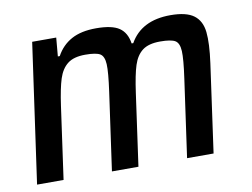

<svg xmlns="http://www.w3.org/2000/svg" viewBox="-62 -605 907 692"><g transform="rotate(-10 391.5 -259.0)"><path d="M610 -284Q620 -354 618.5 -383.5Q617 -413 602 -422Q587 -431 547 -431Q505 -431 482.5 -414Q460 -397 449 -363Q438 -329 429 -264L392 0H295L335 -284Q345 -355 343.5 -384Q342 -413 327.5 -422Q313 -431 273 -431Q231 -431 208.5 -413.5Q186 -396 175 -362Q164 -328 155 -264L118 0H21L93 -510H181L175 -442H182Q202 -479 237.5 -498.5Q273 -518 328 -518Q386 -518 412.5 -500Q439 -482 445 -442H451Q494 -518 600 -518Q658 -518 685.5 -497.5Q713 -477 717.5 -435.5Q722 -394 712 -322L667 0H570Z"/></g></svg>

Font: Assailand Medium
Style: Italic
Weight: 500
Italic angle: -8°
Designer: Hector Gatti with collaboration of the Omnibus-Type team
Foundry: Omnibus-Type
Version: Version 0.072;October 19, 2019;FontCreator 12.0.0.2547 64-bi